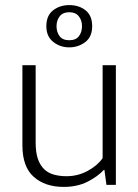

<svg xmlns="http://www.w3.org/2000/svg" viewBox="-20 -726 543 754"><path d="M383 -470H435V0H398L390 -59H388Q364 -33 324 -12.5Q284 8 230 8Q157 8 112.5 -31.5Q68 -71 68 -155V-470H120V-166Q120 -127 129 -101.5Q138 -76 154 -61Q170 -46 192.5 -40Q215 -34 241 -34Q286 -34 324.5 -55Q363 -76 383 -105ZM162 -623Q162 -665 188.5 -685.5Q215 -706 252 -706Q290 -706 316 -685.5Q342 -665 342 -623Q342 -581 314.5 -560.5Q287 -540 252 -540Q216 -540 189 -561.5Q162 -583 162 -623ZM202 -623Q202 -600 214 -584Q226 -568 252 -568Q278 -568 290 -584Q302 -600 302 -623Q302 -646 289.5 -662Q277 -678 252 -678Q227 -678 214.5 -662Q202 -646 202 -623Z"/></svg>

Font: Mukta Vaani ExtraLight
Style: Regular
Weight: 275
Designer: Noopur Datye, Girish Dalvi, Yashodeep Gholap, Pallavi Karambelkar
Foundry: Ek Type
Version: Version 2.538;PS 1.000;hotconv 16.6.51;makeotf.lib2.5.65220;